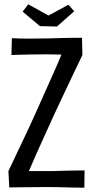

<svg xmlns="http://www.w3.org/2000/svg" viewBox="-20 -870 430 890"><path d="M35 -693Q51 -692 71 -691.5Q91 -691 113.5 -691Q136 -691 159.5 -691.5Q183 -692 204 -692Q232 -693 256 -693.5Q280 -694 305.5 -694.5Q331 -695 360 -695L362 -615Q340 -568 317 -521Q294 -474 272 -426Q250 -378 227 -330Q208 -287 188.5 -245Q169 -203 150.5 -161Q132 -119 114 -77Q132 -77 150.5 -77Q169 -77 187.5 -77Q206 -77 221 -77Q252 -78 275 -78.5Q298 -79 320.5 -79.5Q343 -80 372 -80L371 0Q349 0 328 -0.5Q307 -1 286 -1.5Q265 -2 243 -2.5Q221 -3 195 -3Q170 -3 140.5 -2.5Q111 -2 85.5 -2Q60 -2 43 -1.5Q26 -1 23 -1L19 -77Q52 -147 84.5 -215Q117 -283 147 -350Q179 -423 210 -491Q241 -559 265 -617Q252 -617 236.5 -617.5Q221 -618 205.5 -618Q190 -618 176 -618Q149 -618 125 -617.5Q101 -617 81 -616.5Q61 -616 49 -615.5Q37 -615 33 -615ZM244 -747 165 -749 85 -816 111 -850 205 -798 297 -848 324 -818Z"/></svg>

Font: Truculenta Medium
Style: Regular
Weight: 500
Version: Version 1.002